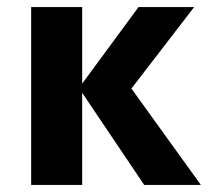

<svg xmlns="http://www.w3.org/2000/svg" viewBox="-20 -522 589 542"><path d="M547 0H387L212 -260V0H68V-502H212V-286L371 -502H528L351 -272Z"/></svg>

Font: cwTeXHei
Style: Medium
Weight: 500
Version: Version 1.17